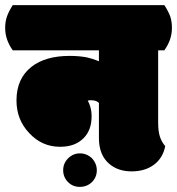

<svg xmlns="http://www.w3.org/2000/svg" viewBox="-55 -670 696 755"><path d="M-34.7 -560.1Q-34.7 -513.7 -4.9 -472.2H334V-429.2Q308.6 -439.5 287.1 -444.3Q256.3 -450.2 219.2 -450.2Q124 -450.2 69.3 -407.7Q9.8 -361.3 9.8 -274.9Q9.8 -199.2 60.1 -146.5Q109.9 -92.8 181.2 -92.8Q240.7 -92.8 273.9 -127Q305.2 -158.2 305.2 -212.9Q305.2 -232.4 300.3 -249.3Q295.4 -266.1 290 -273.9Q294.4 -275.9 301.8 -275.9Q324.7 -275.9 334 -265.1V-127Q334 -60.1 375 -25.4Q409.7 3.9 462.4 3.9Q515.1 3.9 550.3 -22.2Q585.4 -48.3 594.7 -95.2Q579.6 -113.3 573.2 -134.5Q566.9 -155.8 566.9 -188V-472.2H591.3Q621.1 -513.7 621.1 -560.1Q621.1 -585.9 614.5 -605Q607.9 -624 591.3 -649.9H-4.9Q-20.5 -625.5 -27.6 -605.2Q-34.7 -585 -34.7 -560.1ZM306.2 46.4Q325.7 26.9 325.7 -0.2Q325.7 -27.3 306.2 -47.9Q286.1 -66.9 259.3 -66.9Q232.4 -66.9 212.9 -47.4Q193.4 -27.8 193.4 -0.7Q193.4 26.4 212.2 45.7Q231 64.9 258.8 64.9Q286.6 64.9 306.2 46.4Z"/></svg>

Font: Friends & Family
Style: Regular
Weight: 400
Designer: Sarang Kulkarni, Maithili Shingre, Noopur Datye
Foundry: Ek Type
Version: Version 1.000;hotconv 1.0.117;makeotfexe 2.5.65602